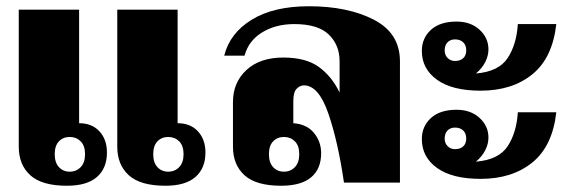

<svg xmlns="http://www.w3.org/2000/svg" viewBox="-20 -584 1823 614"><path d="M40 -553H233V-190Q274 -190 298 -164Q322 -138 322 -96Q322 -46 290 -18Q258 10 194 10Q114 10 77 -23.5Q40 -57 40 -115ZM355 -553H548V-190Q589 -190 613 -164Q637 -138 637 -96Q637 -46 605 -18Q573 10 509 10Q429 10 392 -23.5Q355 -57 355 -115ZM203 -35Q224 -35 238 -49.5Q252 -64 252 -91Q252 -118 238 -132Q224 -146 203 -146Q182 -146 168.5 -132Q155 -118 155 -91Q155 -64 168.5 -49.5Q182 -35 203 -35ZM518 -35Q539 -35 553 -49.5Q567 -64 567 -91Q567 -118 553 -132Q539 -146 518 -146Q497 -146 483.5 -132Q470 -118 470 -91Q470 -64 483.5 -49.5Q497 -35 518 -35Z M725 -115V-258Q725 -320 768 -360Q811 -400 886 -400Q958 -400 999.5 -370Q1041 -340 1066 -288V-388Q1066 -440 1031.5 -473.5Q997 -507 921 -507Q862 -507 818.5 -480.5Q775 -454 762 -406H697Q715 -478 785 -521Q855 -564 968 -564Q1092 -564 1175.5 -521Q1259 -478 1259 -388V0H1080Q1061 -131 1030 -221Q999 -311 952 -311Q939 -311 928.5 -300Q918 -289 918 -261V-190Q961 -187 984 -159Q1007 -131 1007 -94Q1007 -44 975 -17Q943 10 879 10Q799 10 762 -23.5Q725 -57 725 -115ZM937 -91Q937 -118 923 -132Q909 -146 888 -146Q867 -146 853.5 -132Q840 -118 840 -91Q840 -64 853.5 -49.5Q867 -35 888 -35Q909 -35 923 -49.5Q937 -64 937 -91Z M1440 -515Q1485 -515 1513.5 -489Q1542 -463 1542 -426Q1542 -406 1532 -386Q1522 -366 1502 -349Q1575 -355 1603.5 -398.5Q1632 -442 1636 -507H1759Q1747 -399 1682.5 -346.5Q1618 -294 1517 -294Q1426 -294 1377.5 -329Q1329 -364 1329 -421Q1329 -462 1358 -488.5Q1387 -515 1440 -515ZM1435 -389Q1452 -389 1461.5 -398Q1471 -407 1471 -423Q1471 -439 1461.5 -448.5Q1452 -458 1435 -458Q1420 -458 1411 -448.5Q1402 -439 1402 -423Q1402 -408 1411.5 -398.5Q1421 -389 1435 -389ZM1440 -233Q1485 -233 1513.5 -207Q1542 -181 1542 -144Q1542 -124 1532 -104Q1522 -84 1502 -67Q1575 -73 1603.5 -116.5Q1632 -160 1636 -225H1759Q1747 -117 1682.5 -64.5Q1618 -12 1517 -12Q1426 -12 1377.5 -47Q1329 -82 1329 -139Q1329 -180 1358 -206.5Q1387 -233 1440 -233ZM1435 -107Q1452 -107 1461.5 -116Q1471 -125 1471 -141Q1471 -157 1461.5 -166.5Q1452 -176 1435 -176Q1420 -176 1411 -166.5Q1402 -157 1402 -141Q1402 -126 1411.5 -116.5Q1421 -107 1435 -107Z"/></svg>

Font: Trirong Black
Style: Regular
Weight: 900
Designer: Katatrad Team
Foundry: CadsonDemak
Version: Version 1.001